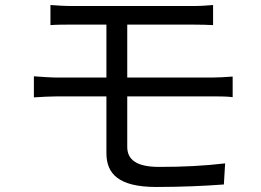

<svg xmlns="http://www.w3.org/2000/svg" viewBox="-20 -730 1040 765"><path d="M115 -426V-342C143 -344 184 -346 209 -346H404V-120C404 -38 452 15 603 15C698 15 794 11 872 5L877 -79C791 -69 709 -65 614 -65C522 -65 487 -95 487 -145V-346H826C848 -346 884 -346 907 -343V-425C885 -423 845 -421 824 -421H487V-632H747C782 -632 805 -631 829 -630V-710C807 -708 779 -706 747 -706C673 -706 342 -706 271 -706C237 -706 208 -708 181 -710V-630C208 -632 237 -632 271 -632H404V-421H209C183 -421 142 -424 115 -426Z"/></svg>

Font: Noto Sans HK
Style: Regular
Weight: 400
Designer: Ryoko NISHIZUKA 西塚涼子 (kana, bopomofo & ideographs); Paul D. Hunt (Latin, Greek & Cyrillic); Sandoll Communications 산돌커뮤니
Foundry: Adobe
Version: Version 2.004;hotconv 1.0.118;makeotfexe 2.5.65603